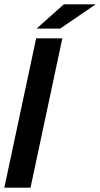

<svg xmlns="http://www.w3.org/2000/svg" viewBox="-22 -867 462 887"><path d="M-2 0 145 -690H266L119 0ZM147 -735 273 -847H420L256 -735Z"/></svg>

Font: Radio Canada Big Medium
Style: Italic
Weight: 500
Italic angle: -12°
Designer: Étienne Aubert Bonn
Foundry: Coppers and Brasses
Version: Version 1.001